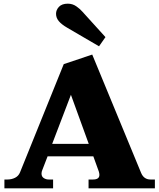

<svg xmlns="http://www.w3.org/2000/svg" viewBox="-20 -1025 867 1045"><path d="M285 -950Q285 -971 301 -988Q317 -1005 349 -1005Q375 -1005 395.5 -990.5Q416 -976 428 -962L554 -823L519 -773L346 -874Q315 -892 300 -910Q285 -928 285 -950ZM823 -48V0H462V-48H486Q521 -48 521 -73Q521 -81 518 -91L488 -174H239L210 -99Q206 -90 206 -80Q206 -64 218 -56Q230 -48 245 -48H269V0H4V-48H21Q43 -48 62 -57.5Q81 -67 89 -87L327 -676L482 -728L748 -84Q763 -48 799 -48ZM463 -242 366 -509 264 -242Z"/></svg>

Font: Taviraj Black
Style: Regular
Weight: 900
Designer: Katatrad Team
Foundry: CadsonDemak
Version: Version 1.030